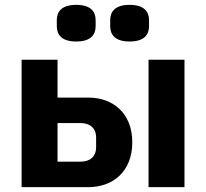

<svg xmlns="http://www.w3.org/2000/svg" viewBox="-20 -771 849 791"><path d="M294 -600C354 -600 374 -628 374 -663V-688C374 -723 354 -751 294 -751C234 -751 214 -723 214 -688V-663C214 -628 234 -600 294 -600ZM514 -600C574 -600 594 -628 594 -663V-688C594 -723 574 -751 514 -751C454 -751 434 -723 434 -688V-663C434 -628 454 -600 514 -600ZM69 0H344C446 0 525 -65 525 -185C525 -304 446 -369 344 -369H217V-525H69ZM217 -105V-264H312C351 -264 376 -243 376 -204V-165C376 -126 351 -105 312 -105ZM592 0H740V-525H592Z"/></svg>

Font: LVC Sans
Style: Bold
Weight: 700
Designer: Mike Abbink, Paul van der Laan, Pieter van Rosmalen
Foundry: Bold Monday
Version: Version 3.0